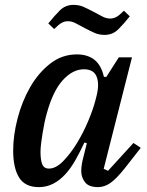

<svg xmlns="http://www.w3.org/2000/svg" viewBox="-20 -755 604 787"><path d="M139 12Q83 12 58.5 -27Q34 -66 34 -138Q34 -200 52 -269.5Q70 -339 103.5 -397.5Q137 -456 185.5 -494Q234 -532 295 -532Q339 -532 367 -510Q395 -488 406 -440H416L467 -520H521L405 -63L423 -55L527 -169L557 -149L492 -66Q457 -22 432.5 -5Q408 12 382 12Q344 12 328.5 -8Q313 -28 313 -54Q313 -67 315.5 -82Q318 -97 321 -108L336 -168L326 -171Q308 -132 289 -98.5Q270 -65 247.5 -40.5Q225 -16 198 -2Q171 12 139 12ZM181 -64Q209 -64 239 -94.5Q269 -125 295.5 -168.5Q322 -212 342 -260Q362 -308 371 -343L376 -363Q388 -411 376 -441Q364 -471 324 -471Q278 -471 237.5 -426.5Q197 -382 172 -291Q167 -274 162.5 -252.5Q158 -231 154.5 -209Q151 -187 148.5 -167Q146 -147 146 -132Q146 -100 153 -82Q160 -64 181 -64ZM409 -612Q386 -612 368 -620Q350 -628 329 -639Q306 -651 290.5 -659.5Q275 -668 258 -668Q245 -668 233 -661.5Q221 -655 202 -636L178 -659Q202 -689 225 -712Q248 -735 281 -735Q304 -735 322 -727Q340 -719 361 -708Q384 -696 399.5 -687.5Q415 -679 432 -679Q445 -679 457 -685.5Q469 -692 488 -711L512 -688Q488 -658 465 -635Q442 -612 409 -612Z"/></svg>

Font: IBM Plex Serif Medm
Style: Italic
Weight: 500
Italic angle: -14°
Designer: Mike Abbink, Paul van der Laan, Pieter van Rosmalen
Foundry: Bold Monday
Version: Version 3.001